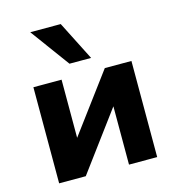

<svg xmlns="http://www.w3.org/2000/svg" viewBox="-113 -865 883 961"><g transform="rotate(-15 329.0 -384.0)"><path d="M75 0V-498H221V-182H210L445 -498H583V0H437V-317H448L213 0ZM280 -565 131 -768H289L392 -565Z"/></g></svg>

Font: Nunito Sans 9pt ExtraBold
Style: Regular
Weight: 800
Version: Version 3.101;gftools[0.9.27]